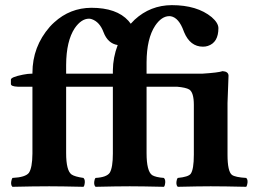

<svg xmlns="http://www.w3.org/2000/svg" viewBox="-20 -718 987 740"><path d="M544.9 -127.9Q544.9 -58.1 566.4 -43Q579.6 -34.7 611.8 -32.2Q620.1 -23.9 615.2 -4.4Q613.8 0 611.8 2Q525.4 0 480 0Q431.2 0 348.1 2Q339.8 -6.3 344.7 -25.4Q346.2 -29.8 348.1 -32.2Q391.6 -34.7 403.3 -52.7Q415 -72.8 415 -126V-383.8H369.1H234.9V-127.9Q234.9 -60.5 255.9 -45.4Q268.1 -37.1 301.8 -32.2Q310.1 -23.9 305.2 -4.4Q303.7 0 301.8 2Q215.3 0 169.9 0Q111.3 0 27.8 2Q19.5 -6.3 24.9 -25.4Q26.4 -29.8 27.8 -32.2Q78.1 -34.7 91.3 -51.8Q104.5 -70.8 105 -126V-383.8H48.8Q22.5 -384.8 22 -394V-411.1Q22 -420.9 68.4 -430.2Q87.9 -434.1 103 -434.1H105V-437Q105 -538.1 171.9 -614.7Q180.7 -624.5 189 -631.8Q250 -687.5 332 -688Q429.7 -688 475.1 -637.7Q480.5 -631.3 483.9 -626.5Q491.7 -634.8 499 -642.1Q559.6 -697.8 642.1 -698.2Q739.7 -698.2 795.9 -651.9Q821.3 -629.9 821.8 -609.9Q821.8 -554.2 781.2 -541Q772.5 -538.1 762.2 -538.1Q712.9 -538.1 689.5 -594.2Q688.5 -596.7 688 -598.1Q669.4 -649.4 638.7 -655.3Q635.3 -655.8 632.8 -655.8Q603 -655.8 578.1 -619.1Q545.4 -569.8 544.9 -478V-434.1H760.3Q821.8 -438 837.9 -443.8Q859.9 -442.4 860.8 -426.8Q860.8 -425.3 856.9 -321.3V-122.1Q856.9 -57.1 874 -43.9Q886.7 -34.7 929.2 -32.2Q937.5 -23.9 932.1 -4.4Q930.7 0 929.2 2Q842.8 0 792 0Q748 0 665 2Q656.7 -6.3 661.6 -25.4Q663.1 -29.8 665 -32.2Q705.6 -36.1 714.8 -47.9Q727.1 -64.5 727.1 -122.1V-314Q727.1 -361.3 709.5 -373Q696.3 -380.9 662.1 -383.8H544.9ZM413.1 -434.1H415V-446.8Q415.5 -496.6 433.6 -544.4Q395.5 -550.3 378.9 -594.2Q364.3 -633.3 334 -644Q328.1 -646 323.2 -646Q293.5 -646 268.1 -609.4Q235.4 -560.1 234.9 -467.8V-434.1Z"/></svg>

Font: Linux Libertine O
Style: Bold
Weight: 700
Designer: Philipp H. Poll
Foundry: Philipp H. Poll
Version: Version 5.0.0